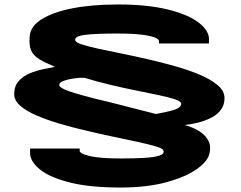

<svg xmlns="http://www.w3.org/2000/svg" viewBox="-20 -700 1076 859"><path d="M519 139Q381 139 291.5 116.2Q202 93.5 158.2 57.8Q114.5 22 114.5 -16.5V-35.5H336.5V-26Q336.5 -12 382.8 -1.5Q429 9 522.5 9Q582.5 9 627.2 6.2Q672 3.5 694.5 -4.2Q717 -12 710.5 -28Q707.5 -36 676.5 -45.2Q645.5 -54.5 596 -65.2Q546.5 -76 486 -88.5Q425.5 -101 364 -116Q303 -130 245.8 -147Q188.5 -164 142.8 -183.8Q97 -203.5 70.2 -227.2Q43.5 -251 43.5 -278.5Q43.5 -315 63.8 -337.5Q84 -360 114 -372.2Q144 -384.5 174.5 -390.5Q205 -396.5 226 -401Q182.5 -419 156 -435Q129.5 -451 119.2 -474.5Q109 -498 113 -539.5Q116.5 -582.5 166.5 -614Q216.5 -645.5 304 -662.8Q391.5 -680 507.5 -680Q641 -680 732 -657.2Q823 -634.5 869 -598.8Q915 -563 915 -525V-505.5H691.5V-515Q691.5 -530.5 644 -540.2Q596.5 -550 505.5 -550Q406 -550 358.5 -543.8Q311 -537.5 317 -518.5Q320 -509.5 347.2 -500.8Q374.5 -492 419.5 -482.2Q464.5 -472.5 521.2 -461Q578 -449.5 639.5 -435.5Q703 -421 764.5 -403.5Q826 -386 875.8 -364.8Q925.5 -343.5 955 -318Q984.5 -292.5 984.5 -261.5Q984.5 -230.5 968.8 -209.5Q953 -188.5 929 -175.5Q905 -162.5 879.5 -155.2Q854 -148 833.8 -144.8Q813.5 -141.5 806.5 -140.5Q818 -137.5 839 -129.5Q860 -121.5 880.5 -106.8Q901 -92 912.8 -69.5Q924.5 -47 917.5 -15Q911 20.5 861.2 56Q811.5 91.5 724.5 115.2Q637.5 139 519 139ZM677.5 -190Q695.5 -194 722.2 -199Q749 -204 769.8 -212.8Q790.5 -221.5 790.5 -236Q790.5 -246.5 762.8 -255.8Q735 -265 688.2 -274.8Q641.5 -284.5 585 -296Q532 -306.5 471.8 -321Q411.5 -335.5 357.5 -352Q339.5 -353 313 -349.5Q286.5 -346 266 -338.8Q245.5 -331.5 245 -320Q245 -307 291 -291.2Q337 -275.5 411.5 -257Q462 -245.5 533.8 -226.8Q605.5 -208 677.5 -190Z"/></svg>

Font: Anybody UltraExpanded ExtraBold
Style: Regular
Weight: 800
Width: 9
Designer: Tyler Finck
Foundry: Etcetera Type Company
Version: Version 1.010; ttfautohint (v1.8.3) -l 8 -r 50 -G 200 -x 14 